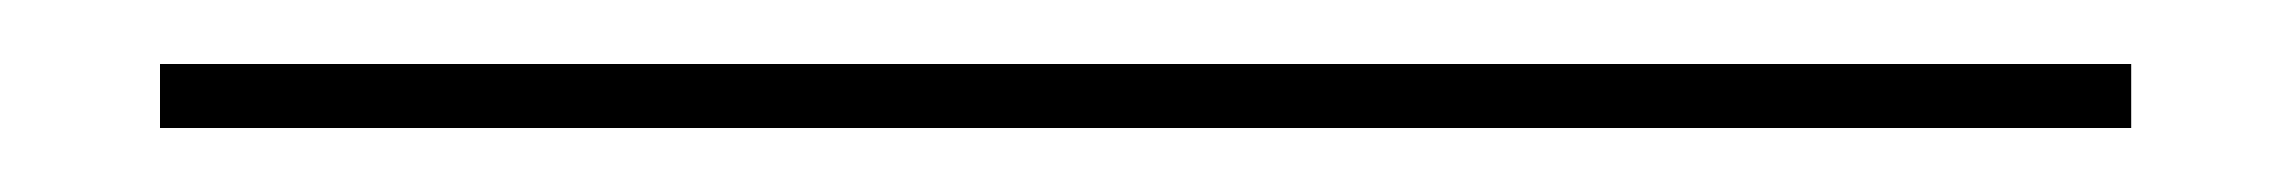

<svg xmlns="http://www.w3.org/2000/svg" viewBox="-20 20 716 60"><path d="M30 60V40H646V60Z"/></svg>

Font: Big Shoulders Text Thin Black
Style: Regular
Weight: 900
Version: Version 2.002